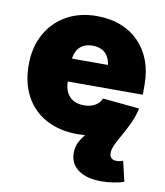

<svg xmlns="http://www.w3.org/2000/svg" viewBox="-84 -613 767 890"><g transform="rotate(10 299.5 -168.5)"><path d="M306.6 10.3Q221.7 10.3 158.7 -23.4Q95.7 -57.1 61.8 -119.4Q27.8 -181.6 27.8 -267.1Q27.8 -349.6 62 -412.1Q96.2 -474.6 157.7 -509.5Q219.2 -544.4 301.8 -544.4Q363.3 -544.4 413.1 -525.1Q462.9 -505.9 498.5 -469.7Q534.2 -433.6 553.5 -383.1Q572.8 -332.5 572.8 -269.5V-222.2H87.4V-330.1H481.9L391.1 -308.6Q391.1 -339.8 381.1 -361.6Q371.1 -383.3 352.1 -394.5Q333 -405.8 305.2 -405.8Q277.3 -405.8 258.1 -394.5Q238.8 -383.3 229 -361.6Q219.2 -339.8 219.2 -308.6V-228Q219.2 -194.3 230.5 -171.6Q241.7 -148.9 262.7 -137.7Q283.7 -126.5 311.5 -126.5Q332 -126.5 348.6 -132.1Q365.2 -137.7 377 -147.9Q388.7 -158.2 394 -172.9L566.9 -156.2Q554.7 -106 519.3 -68.6Q483.9 -31.2 429.7 -10.5Q375.5 10.3 306.6 10.3ZM452.6 206.5Q383.3 206.5 343.8 178Q304.2 149.4 304.2 98.1Q304.2 81.5 308.1 67.4Q312 53.2 319.6 40.3Q327.1 27.3 337.4 14.6Q347.7 2 359.9 -11.7L566.9 -156.2Q559.1 -119.6 543.7 -86.4Q528.3 -53.2 512 -24.7Q495.6 3.9 484.1 27.6Q472.7 51.3 472.7 68.8Q472.7 84.5 481.2 92.8Q489.7 101.1 505.9 101.1Q513.7 101.1 520.8 99.6Q527.8 98.1 536.1 94.7L558.6 189.9Q538.6 197.8 508.8 202.1Q479 206.5 452.6 206.5Z"/></g></svg>

Font: Inter 20pt Black
Style: Regular
Weight: 900
Version: Version 4.001;git-66647c0bb